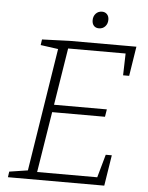

<svg xmlns="http://www.w3.org/2000/svg" viewBox="-58 -899 727 945"><g transform="rotate(5 306.0 -426.0)"><path d="M125 -690 262 -695H591L568 -549H538L541 -657H257L212 -375H473L467 -338H206L158 -38H455L487 -152H517L493 0H17L21 -28L112 -42L208 -650L121 -662ZM365 -806Q365 -826 377 -839Q389 -852 408 -852Q423 -852 432.5 -842Q442 -832 442 -815Q442 -795 430 -782Q418 -769 399 -769Q383 -769 374 -779Q365 -789 365 -806Z"/></g></svg>

Font: Bitter Pro Light
Style: Italic
Weight: 300
Italic angle: -9°
Designer: Sol Matas, and Bitter project Authors
Foundry: Sol Matas
Version: Version 1.010